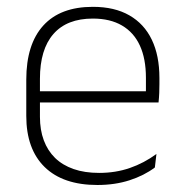

<svg xmlns="http://www.w3.org/2000/svg" viewBox="-20 -518 523 548"><path d="M258 10Q160 10 107.5 -41.2Q55 -92.5 55 -187V-290.5Q55 -391.5 103.5 -445Q152 -498.5 245 -498.5Q307 -498.5 349.2 -474.2Q391.5 -450 413.2 -404.8Q435 -359.5 435 -295.5V-278Q435 -265.5 434.5 -252.8Q434 -240 432.5 -225.5H396Q396.5 -245.5 396.5 -263.2Q396.5 -281 396.5 -296Q396.5 -350.5 379.2 -388Q362 -425.5 328.2 -445.2Q294.5 -465 245 -465Q171 -465 132.5 -421Q94 -377 94 -293V-245V-239V-184.5Q94 -147 105 -117.5Q116 -88 137.2 -67.2Q158.5 -46.5 190 -35.5Q221.5 -24.5 263 -24.5Q310 -24.5 350.5 -38.5Q391 -52.5 426.5 -78.5L422 -40Q391.5 -17 349.8 -3.5Q308 10 258 10ZM422.5 -225.5H75V-257.5H422.5Z"/></svg>

Font: Anek Devanagari Medium ExtraLight
Style: Regular
Weight: 250
Version: Version 1.003